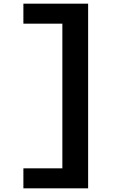

<svg xmlns="http://www.w3.org/2000/svg" viewBox="-20 -821 660 1041"><path d="M106.8 200V91.7H340.6L318.1 112.9V-713.9L340.6 -692.7H106.8V-801H457.8V200Z"/></svg>

Font: Monaspace Krypton Var
Style: Regular
Weight: 400
Designer: Riley Cran and the Lettermatic Team
Version: Version 1.101 (Monaspace Krypton Var)